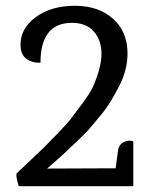

<svg xmlns="http://www.w3.org/2000/svg" viewBox="-20 -644 515 664"><path d="M421 -460Q421 -404 394 -350Q361 -285 334 -252.5Q307 -220 292.5 -202.5Q278 -185 249.5 -158.5Q221 -132 210.5 -121.5Q200 -111 172.5 -87Q145 -63 143 -61L380 -62L388 -122Q391 -145 409 -153Q427 -161 441 -155V0H45Q35 -30 37 -44Q41 -48 80 -84.5Q119 -121 130.5 -132.5Q142 -144 177 -180Q212 -216 226 -234.5Q240 -253 265.5 -287Q291 -321 302 -345Q331 -412 331 -458.5Q331 -505 304.5 -535Q278 -565 229 -565Q120 -565 120 -427Q92 -426 71.5 -440.5Q51 -455 51 -490Q51 -546 104 -585Q157 -624 239 -624Q321 -624 371 -579Q421 -534 421 -460Z"/></svg>

Font: Karma Medium
Style: Regular
Weight: 500
Designer: Joana Correia
Foundry: Indian Type Foundry
Version: Version 1.202;PS 1.0;hotconv 1.0.78;makeotf.lib2.5.61930; tt